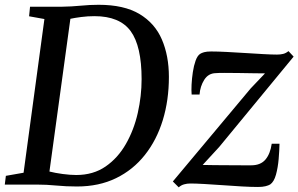

<svg xmlns="http://www.w3.org/2000/svg" viewBox="-28 -771 1246 802"><path d="M97.5 -743H232.5Q270 -743.5 308.5 -747.2Q347 -751 384 -751Q490 -751 554.5 -712.5Q619 -674 648.2 -606Q677.5 -538 677.5 -449.5Q677.5 -352.5 652 -269.2Q626.5 -186 577.2 -123.8Q528 -61.5 456.8 -26.8Q385.5 8 293.5 8Q248 8 207.2 4Q166.5 0 125.5 0H-8L-3.5 -36.5L70.5 -49.5L157.5 -691.5L93.5 -703ZM366.5 -703.5Q338.5 -703.5 311.5 -700Q284.5 -696.5 266 -692.5L178.5 -54.5Q202 -48.5 233.8 -44.2Q265.5 -40 290.5 -40Q361.5 -40 413 -75.5Q464.5 -111 498 -169.8Q531.5 -228.5 547.5 -299.2Q563.5 -370 563.5 -440.5Q563.5 -578.5 517.8 -641Q472 -703.5 366.5 -703.5ZM1079 -464.5Q1063 -464.5 1033 -465Q1003 -465.5 969.5 -466Q936 -466.5 909.2 -466.5Q882.5 -466.5 873.5 -465.5Q842.5 -465 825.2 -437.8Q808 -410.5 805.5 -376H772.5Q771 -392.5 772.2 -417.8Q773.5 -443 777.5 -469.8Q781.5 -496.5 789 -517.5Q796.5 -538.5 808 -546Q814 -550 824.8 -553Q835.5 -556 854 -556Q881.5 -556 919.2 -554Q957 -552 997 -549.5Q1037 -547 1072 -545Q1107 -543 1129 -543Q1143 -543 1154.5 -545.8Q1166 -548.5 1177 -557.5L1198.5 -534.5L887.5 -157L818.5 -82Q839 -81.5 868.5 -81.2Q898 -81 929 -80.8Q960 -80.5 985 -80.5Q1010 -80.5 1021.5 -80.5Q1060.5 -80.5 1080.8 -104.5Q1101 -128.5 1107 -170.5H1139.5Q1139 -143 1136 -107.2Q1133 -71.5 1124.8 -41.5Q1116.5 -11.5 1100.5 -0.5Q1094 3.5 1081.2 6.8Q1068.5 10 1049.5 10Q1021.5 10 982.2 7.8Q943 5.5 901.5 2.5Q860 -0.5 824.2 -2.5Q788.5 -4.5 767 -4.5Q753.5 -4.5 741 -1Q728.5 2.5 718.5 11.5L694 -13L1019 -401.5Z"/></svg>

Font: Merriweather Text Regular
Style: Italic
Weight: 400
Italic angle: -7.8°
Designer: Eben Sorkin
Foundry: Eben Sorkin
Version: Version 2.100; ttfautohint (v1.7.19-72a1) -l 8 -r 50 -G 200 